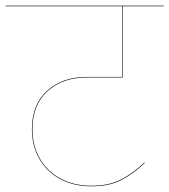

<svg xmlns="http://www.w3.org/2000/svg" viewBox="-30 -700 595 674"><path d="M84 -247Q84 -189 109.5 -144Q135 -99 182 -73.5Q229 -48 292 -48Q354 -48 397 -71Q440 -94 477 -130L478 -128Q441 -92 398 -69Q355 -46 292 -46Q228 -46 180.5 -72Q133 -98 107.5 -143.5Q82 -189 82 -247Q82 -333 135.5 -381.5Q189 -430 275 -430H399V-678H-10V-680H545V-678H401V-428H275Q190 -428 137 -380Q84 -332 84 -247Z"/></svg>

Font: FiraGO Two
Style: Regular
Weight: 100
Designer: bBox Type
Foundry: bBox Type GmbH
Version: Version 1.001